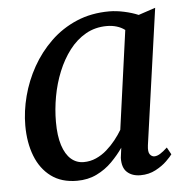

<svg xmlns="http://www.w3.org/2000/svg" viewBox="-45 -605 653 660"><g transform="rotate(-5 281.0 -275.0)"><path d="M448 -90.5Q445 -67.5 451.5 -59Q458 -50.5 467 -50.5Q476 -50.5 486.8 -57Q497.5 -63.5 512 -77L525.5 -52.5Q520.5 -45 505.2 -30Q490 -15 466.5 -2.5Q443 10 414 10Q385 10 367.8 -5.8Q350.5 -21.5 351.5 -55.5L356 -90Q339.5 -66 316.5 -42.8Q293.5 -19.5 263.2 -4.8Q233 10 195 10Q141.5 10 105.8 -16.5Q70 -43 52 -89.2Q34 -135.5 34 -194.5Q34 -244 47.5 -295.8Q61 -347.5 87.5 -394.8Q114 -442 152.8 -479.5Q191.5 -517 242.5 -538.8Q293.5 -560.5 355.5 -560.5Q379.5 -560.5 407 -554.5Q434.5 -548.5 455.5 -539.5L514 -559ZM405 -492Q392.5 -501.5 376.8 -506.2Q361 -511 343 -511Q302.5 -511 270 -492.5Q237.5 -474 213.2 -442.2Q189 -410.5 172.5 -370Q156 -329.5 148 -285.2Q140 -241 140 -198Q140 -149.5 150.5 -117Q161 -84.5 179.8 -68.2Q198.5 -52 223.5 -52Q246 -52 266.2 -61Q286.5 -70 303.5 -85Q320.5 -100 334.2 -117.2Q348 -134.5 358 -151.5Z"/></g></svg>

Font: Merriweather 36pt
Style: Italic
Weight: 400
Italic angle: -7.8°
Version: Version 2.101